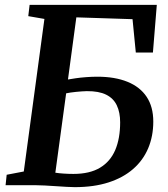

<svg xmlns="http://www.w3.org/2000/svg" viewBox="-20 -763 691 791"><path d="M288 8Q275.5 8 254.8 6.8Q234 5.5 210.2 4Q186.5 2.5 164.5 1.2Q142.5 0 127 0H3L7.5 -43L78 -56.5L163 -685L96.5 -696.5L102 -743H626L610 -546.5H539.5L526 -684L294.5 -691.5L260 -435.5Q271.5 -437.5 291.5 -440.5Q311.5 -443.5 335.2 -445.2Q359 -447 381 -447Q453.5 -447 505.2 -426Q557 -405 584.2 -364Q611.5 -323 611.5 -262Q611.5 -202 590.5 -152.2Q569.5 -102.5 528.5 -66.8Q487.5 -31 427.2 -11.5Q367 8 288 8ZM282.5 -46.5Q349.5 -46.5 392 -72Q434.5 -97.5 454.8 -145Q475 -192.5 475 -259Q475 -300 461.2 -329Q447.5 -358 417.2 -373Q387 -388 337.5 -387.5Q318 -387 293.2 -384.5Q268.5 -382 252.5 -378.5L208 -51.5Q224 -49 243.5 -47.8Q263 -46.5 282.5 -46.5Z"/></svg>

Font: Merriweather 24pt SemiBold
Style: Italic
Weight: 600
Italic angle: -7.8°
Version: Version 2.101